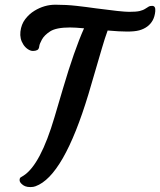

<svg xmlns="http://www.w3.org/2000/svg" viewBox="-20 -779 670 803"><path d="M430.2 -651.4Q418.5 -619.6 406.2 -577.1L350.1 -385.7Q246.1 -42 128.4 0Q120.1 3.4 107.2 3.4Q94.2 3.4 86.2 0.2Q78.1 -2.9 72.8 -7.8Q62 -16.6 62 -25.4Q62 -34.2 66.4 -37.1L79.1 -44.9Q149.4 -90.8 208 -289.1L243.2 -408.2Q290.5 -568.8 331.5 -660.6Q293 -664.1 272.9 -664.1Q215.3 -664.1 189.9 -647.9Q165 -631.8 155 -613Q145 -594.2 144.5 -586.9Q143.1 -573.2 135.7 -569.6Q128.4 -565.9 117.9 -565.9Q107.4 -565.9 96.2 -573.5Q85 -581.1 77.6 -592.8Q62 -616.7 65.4 -646.7Q68.8 -676.8 85.2 -698.5Q101.6 -720.2 124 -733.9Q165.5 -759.3 211.7 -759.3Q257.8 -759.3 299.1 -754.6Q340.3 -750 381.3 -744.1Q490.2 -729.5 520 -729.5Q549.8 -729.5 564.2 -732.9Q578.6 -736.3 588.9 -743.2Q599.1 -750 603.3 -752.2Q607.4 -754.4 616.7 -754.4Q631.3 -754.4 629.4 -732.2Q627.4 -710 618.7 -694.1Q609.9 -678.2 595.5 -667.7Q581.1 -657.2 562.3 -652.1Q543.5 -647 512 -647Q480.5 -647 430.2 -651.4Z"/></svg>

Font: Courgette
Style: Regular
Weight: 400
Designer: Karolina Lach
Foundry: Sorkin Type Co.
Version: Version 1.002